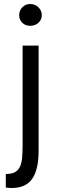

<svg xmlns="http://www.w3.org/2000/svg" viewBox="-20 -728 307 960"><path d="M93 -500H173V27Q173 120 141 166Q109 212 39 212Q31 212 24 211.5Q17 211 9 210V142Q37 142 53.5 133.5Q70 125 79 107Q88 89 90.5 61.5Q93 34 93 -3ZM76 -652Q76 -675 91.5 -691.5Q107 -708 131 -708Q155 -708 172 -691.5Q189 -675 189 -652Q189 -629 172 -614Q155 -599 131 -599Q107 -599 91.5 -614Q76 -629 76 -652Z"/></svg>

Font: PT Sans
Style: Regular
Weight: 400
Version: Version 2.003W OFL; ttfautohint (v1.6)